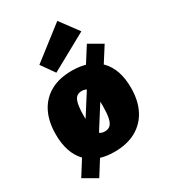

<svg xmlns="http://www.w3.org/2000/svg" viewBox="-232 -976 1050 1193"><g transform="rotate(-30 292.5 -379.5)"><path d="M468 -653 564 -598 471 -452 440 -425 221 -80 212 -42 117 109 20 53 117 -101 149 -129 373 -481 379 -513ZM302 -555Q430 -555 499.5 -484Q569 -413 569 -280Q569 -187 534.5 -121Q500 -55 436 -20Q372 15 283 15Q155 15 87 -57Q19 -129 19 -261Q19 -354 52.5 -419.5Q86 -485 149 -520Q212 -555 302 -555ZM293 -415Q256 -415 241.5 -383Q227 -351 227 -270Q227 -189 241.5 -157Q256 -125 293 -125Q319 -125 333.5 -139.5Q348 -154 354.5 -186.5Q361 -219 361 -272Q361 -352 346 -383.5Q331 -415 293 -415ZM214 -592 147 -687 380 -868 477 -737Z"/></g></svg>

Font: Bitter Thin Black
Style: Regular
Weight: 900
Version: Version 3.020